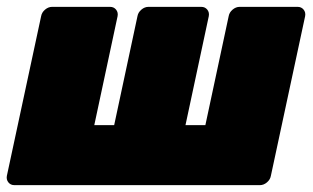

<svg xmlns="http://www.w3.org/2000/svg" viewBox="-25 -540 912 560"><path d="M17 0Q6 0 -0.5 -8Q-7 -16 -5 -27L95 -493Q97 -504 106.5 -512Q116 -520 127 -520H296Q307 -520 313.5 -512Q320 -504 318 -493L250 -175H308L376 -493Q378 -504 387.5 -512Q397 -520 408 -520H562Q573 -520 579.5 -512Q586 -504 584 -493L516 -175H574L642 -493Q644 -504 653.5 -512Q663 -520 674 -520H843Q854 -520 860.5 -512Q867 -504 865 -493L765 -27Q763 -16 753.5 -8Q744 0 733 0Z"/></svg>

Font: Rubik Black
Style: Italic
Weight: 900
Italic angle: -12°
Designer: Hubert and Fischer
Foundry: Hubert and Fischer
Version: Version 2.300;gftools[0.9.30]